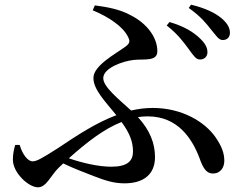

<svg xmlns="http://www.w3.org/2000/svg" viewBox="-20 -776 1040 820"><path d="M692 -667C740 -630 767 -592 787 -565C805 -540 817 -522 833 -522C852 -521 866 -534 866 -553C866 -573 856 -591 834 -612C805 -640 767 -663 704 -682ZM548 -129C548 -89 525 -64 455 -64C401 -64 331 -80 274 -100C349 -167 423 -225 499 -255C532 -210 548 -173 548 -129ZM376 -732C446 -703 506 -662 527 -618C536 -601 535 -591 516 -577C476 -547 379 -497 379 -443C379 -393 430 -342 477 -284C391 -252 309 -198 227 -143C155 -97 136 -87 119 -87C99 -87 76 -116 64 -157H45C39 -138 35 -116 35 -94C35 -38 102 24 142 24C178 24 196 -25 229 -58L250 -78C298 -55 342 -39 380 -24C432 -4 467 7 512 7C594 7 642 -32 642 -105C642 -163 621 -219 569 -276C583 -278 597 -279 611 -279C739 -279 800 -185 832 -101C846 -61 860 -35 889 -35C923 -35 938 -62 938 -89C938 -122 927 -152 899 -192C855 -254 760 -315 632 -315C601 -315 570 -311 540 -304C490 -350 421 -404 421 -442C421 -486 505 -515 551 -520C594 -525 652 -512 652 -557C652 -620 603 -679 536 -712C492 -736 439 -746 385 -753ZM786 -742C839 -705 862 -674 882 -649C903 -624 914 -605 931 -605C949 -605 962 -616 962 -636C962 -658 950 -678 925 -699C898 -721 858 -741 796 -756Z"/></svg>

Font: Source Han Serif CN SemiBold
Style: Regular
Weight: 600
Designer: Ryoko NISHIZUKA 西塚涼子 (kana & ideographs); Frank Grießhammer (Latin, Greek & Cyrillic); Wenlong ZHANG 张文龙 (bopomofo); San
Foundry: Adobe Systems Incorporated
Version: Version 1.000;PS 1;hotconv 16.6.53;makeotf.lib2.5.65590